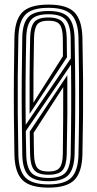

<svg xmlns="http://www.w3.org/2000/svg" viewBox="-20 -828 432 855"><path d="M196 7.5Q113 7.5 79.4 -26.8Q45.8 -61 44.2 -139.8Q42.5 -233 41.9 -316.5Q41.2 -400 41.9 -483.5Q42.5 -567 44.2 -660.2Q45.8 -739.2 79.4 -773.4Q113 -807.5 196 -807.5Q278.5 -807.5 311.8 -773Q345 -738.5 347 -660.2Q349.2 -563.2 349.9 -480.2Q350.5 -397.2 349.8 -315.5Q349 -233.8 347 -139.5Q345 -60.8 311.2 -26.6Q277.5 7.5 196 7.5ZM196 -6.8Q269.2 -6.8 298.6 -37.9Q328 -69 329.5 -140.2Q331.5 -235.8 332 -319.8Q332.5 -403.8 331.9 -486.2Q331.2 -568.8 329.5 -659.8Q328 -731.2 298.6 -762.2Q269.2 -793.2 196 -793.2Q121.5 -793.2 92.4 -762.1Q63.2 -731 61.8 -659.8Q59.8 -570.8 59.1 -488.8Q58.5 -406.8 59.1 -322.1Q59.8 -237.5 61.8 -140.2Q63.2 -67.5 93.4 -37.1Q123.5 -6.8 196 -6.8ZM196 -21Q131 -21 105.6 -48.5Q80.2 -76 79.2 -140.2Q77.5 -233 76.9 -316.4Q76.2 -399.8 76.9 -483.2Q77.5 -566.8 79.2 -659.8Q80.2 -724.2 105.6 -751.6Q131 -779 196 -779Q259 -779 284.6 -751.6Q310.2 -724.2 312.2 -659.2Q315 -535.2 315.2 -412Q315.5 -288.8 312.2 -141Q310.2 -75.8 284.6 -48.4Q259 -21 196 -21ZM94.5 -272.2 295.5 -568.2Q295.5 -586.5 295.2 -612.4Q295 -638.2 294.8 -658.8Q293.5 -717 271.6 -740.8Q249.8 -764.5 196 -764.5Q139.8 -764.5 118.9 -740.2Q98 -716 96.8 -659Q94.5 -555.8 93.9 -464.1Q93.2 -372.5 94.5 -272.2ZM111.8 -320.8Q111.2 -402.8 111.8 -483.9Q112.2 -565 114.2 -659Q115.2 -708.2 132 -729.2Q148.8 -750.2 196 -750.2Q240.8 -750.2 258.5 -729.9Q276.2 -709.5 277.2 -658Q277.5 -641 277.6 -618Q277.8 -595 278.2 -573.2ZM128.8 -370.8 260.2 -577.8Q260.2 -596.8 260.1 -617.4Q260 -638 259.8 -657Q259.2 -700.5 246.4 -718.1Q233.5 -735.8 196 -735.8Q158.2 -735.8 145.4 -718.5Q132.5 -701.2 131.5 -658.5Q130 -578 129.2 -511.2Q128.5 -444.5 128.8 -370.8ZM196 -35.5Q250.8 -35.5 272 -59.6Q293.2 -83.8 294.8 -141.5Q296.8 -250 297.1 -344.4Q297.5 -438.8 296.2 -540.2L94.8 -244.2Q95.2 -218.5 95.6 -197.9Q96 -177.2 96.8 -141Q97.8 -83.5 119 -59.5Q140.2 -35.5 196 -35.5ZM196 -49.8Q149.5 -49.8 132.4 -70.4Q115.2 -91 114 -141Q113.5 -167.5 113.1 -191.9Q112.8 -216.2 112.5 -242.2L279.8 -493.2Q280.5 -401 279.9 -319.5Q279.2 -238 277.2 -141.8Q276.2 -91.8 259.2 -70.8Q242.2 -49.8 196 -49.8ZM196 -64.2Q232.8 -64.2 246 -81.6Q259.2 -99 259.8 -143Q260.8 -221.8 261.2 -293.9Q261.8 -366 261.5 -440L130 -237Q130.2 -208.2 130.6 -186.6Q131 -165 131.5 -141.5Q132.5 -99.2 145.2 -81.8Q158 -64.2 196 -64.2Z"/></svg>

Font: Big Shoulders Inline Display SemiBold
Style: Regular
Weight: 600
Designer: Patric King
Foundry: XO Type Co
Version: Version 1.000